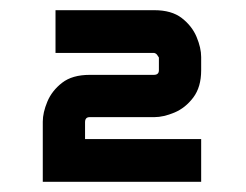

<svg xmlns="http://www.w3.org/2000/svg" viewBox="-20 -688 483 377"><path d="M375 -331H64V-449Q64 -467 73 -488.5Q82 -510 102 -525.5Q122 -541 156 -541H282Q292 -541 292 -550V-575Q288 -582 285.5 -583Q283 -584 283 -584H89V-668H283Q317 -668 337 -652.5Q357 -637 366 -615.5Q375 -594 375 -576V-550Q375 -517 359.5 -496.5Q344 -476 322.5 -467Q301 -458 283 -458H156Q147 -458 147 -448V-415H375Z"/></svg>

Font: Bruno Ace
Style: Regular
Weight: 400
Version: Version 1.100; ttfautohint (v1.8.4.7-5d5b);gftools[0.9.27]